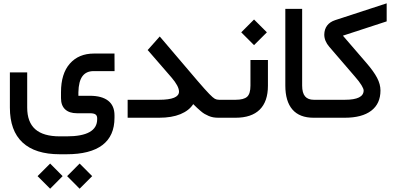

<svg xmlns="http://www.w3.org/2000/svg" viewBox="-20 -704 2373 1148"><path d="M381.3 349.1 456.1 273.9 531.2 349.1 456.1 424.3ZM204.6 349.1 279.8 273.9 354.5 349.1 279.8 424.3ZM344.7 -152.3Q344.7 -263.7 397.7 -323.7Q450.7 -383.8 542 -383.8H654.8H664.6V-374L665 -288.6V-278.8H655.3H539.6Q495.6 -278.8 472.9 -248.3Q450.2 -217.8 448.7 -152.3V-131.3H517.1Q588.9 -131.3 626.7 -101.8Q664.6 -72.3 664.6 -14.2V0Q664.6 108.9 592 163.6Q519.5 218.3 378.4 218.3H337.4Q190.4 218.3 114.7 147.9Q39.1 77.6 39.1 -61V-261.2V-271H48.8H132.8H142.6V-261.2V-61Q142.6 25.9 190.7 68.6Q238.8 111.3 337.4 111.3H378.4Q561 111.3 561 8.8V2.9Q561 -12.2 551.3 -19.5Q541.5 -26.9 517.1 -26.9H439.9Q394.5 -26.9 369.6 -50Q344.7 -73.2 344.7 -117.2Z M1294.4 0H1286.6Q1270 0 1255.6 -2.4Q1241.2 -4.9 1227.8 -10.7Q1214.4 -16.6 1203.6 -22.7Q1192.9 -28.8 1180.2 -39.8Q1167.5 -50.8 1158.4 -59.1Q1149.4 -67.4 1135.3 -81.5Q1110.8 -43 1059.1 -21.5Q1007.3 0 930.7 0H752.9H743.2V-9.8V-97.7V-107.4H752.9H931.2Q1050.3 -107.4 1050.3 -156.2Q1050.3 -188.5 1005.4 -240.7L868.7 -398.4L862.8 -404.8L868.7 -411.1L927.7 -477.5L935.1 -485.8L942.4 -477.5L1160.2 -221.7Q1208.5 -165.5 1231.2 -142.3Q1253.9 -119.1 1264.6 -113.3Q1275.4 -107.4 1290 -107.4H1294.4Q1306.6 -107.4 1306.6 -57.1V-51.8Q1306.6 0 1294.4 0Z M1289.6 -107.4H1388.7Q1437 -107.4 1457.3 -125.2Q1477.5 -143.1 1477.5 -191.9V-335.4V-345.2H1487.3H1572.3H1582V-335.4V-191.4Q1582 -97.2 1533 -48.6Q1483.9 0 1388.2 0H1289.6Q1277.3 0 1277.3 -51.8V-57.1Q1277.3 -107.4 1289.6 -107.4ZM1422.4 -510.7 1499 -587.4 1575.7 -510.7 1499 -434.1Z M1877.4 0H1855Q1771 0 1728.5 -49.1Q1686 -98.1 1686 -192.9V-641.1V-650.9H1695.8H1776.9H1786.6V-641.1V-192.4Q1786.6 -148.4 1804 -127.9Q1821.3 -107.4 1856.4 -107.4H1877.4Q1889.6 -107.4 1889.6 -57.1V-51.8Q1889.6 0 1877.4 0Z M1872.1 -107.4H2042Q2154.3 -107.4 2154.3 -163.1Q2154.3 -173.3 2141.1 -195.1Q2127.9 -216.8 2102.1 -246.1L1948.7 -424.3Q1918.9 -459 1918.9 -497.1Q1919.4 -529.3 1936 -551.3Q1952.6 -573.2 1983.9 -583.5L2292 -684.1V-670.9V-583.5V-576.2L2030.3 -490.7L2170.9 -327.6Q2214.4 -277.3 2234.6 -238.8Q2254.9 -200.2 2254.9 -163.1Q2254.9 -84 2199.7 -42Q2144.5 0 2041 0H1872.1Q1859.9 0 1859.9 -51.8V-57.1Q1859.9 -107.4 1872.1 -107.4Z"/></svg>

Font: Shabnam Medium FD
Style: Medium-FD
Weight: 500
Foundry: DejaVu fonts team - Redesigned by Saber Rastikerdar - Based on Vazir font
Version: Version 5.0.0